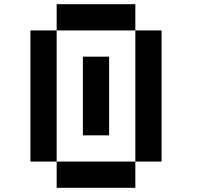

<svg xmlns="http://www.w3.org/2000/svg" viewBox="-20 -895 1040 915"><path d="M250 -875H625V-750H250ZM625 -750H750V-125H625ZM625 -125V0H250V-125ZM250 -125H125V-750H250ZM375 -625H500V-250H375Z"/></svg>

Font: Dogica
Style: Regular
Weight: 400
Monospace: yes
Designer: Roberto Mocci
Version: Version 001.012